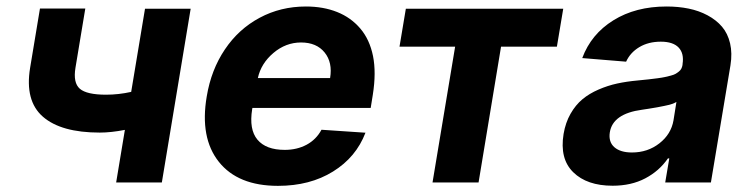

<svg xmlns="http://www.w3.org/2000/svg" viewBox="-20 -573 2355 603"><path d="M578.8 -545.5 488.3 0H344.8L372.2 -165.1Q328.8 -156.6 293.3 -156.6Q171.9 -156.6 114.7 -206.5Q57.5 -256.4 74.6 -360.1L105.5 -546.2H247.9L217 -360.1Q209.2 -312.9 230.8 -294.2Q252.5 -275.6 312.9 -275.6Q352.3 -275.6 392 -284.4L435.4 -545.5Z M853 10.7Q727.3 10.7 667.3 -64.8Q607.2 -140.3 629.3 -270.2Q643.1 -353.7 686.3 -417.8Q729.4 -481.9 795.5 -517.2Q861.5 -552.6 940.7 -552.6Q995.4 -552.6 1038.7 -535.3Q1082 -518.1 1111.5 -483.5Q1141 -448.9 1151.5 -397Q1161.9 -345.2 1150.9 -275.6L1144.2 -234H772.7L772 -230.1Q761.7 -166.5 788.5 -134.4Q815.3 -102.3 874.3 -102.3Q912.6 -102.3 942.8 -118.4Q973 -134.6 989.7 -165.5L1127.8 -156.2Q1098.4 -79.2 1025.9 -34.3Q953.5 10.7 853 10.7ZM789.8 -327.8H1016.7Q1024.9 -376.8 999.5 -408.2Q974.1 -439.6 925.4 -439.6Q877.5 -439.6 838.6 -406.6Q799.7 -373.6 789.8 -327.8Z M1234.7 -426.5 1254.6 -545.5H1748.9L1729 -426.5H1553.6L1483 0H1338.4L1409.4 -426.5Z M1904.1 10.3Q1823.5 10.3 1780.4 -32Q1737.2 -74.2 1750 -152.3Q1756 -187.9 1771.8 -215.6Q1787.6 -243.3 1809.1 -261.2Q1830.6 -279.1 1859.7 -291.7Q1888.8 -304.3 1918.3 -310.7Q1947.8 -317.1 1983 -320.3Q2004.6 -322.4 2016.5 -323.7Q2028.4 -324.9 2044.2 -327.1Q2060 -329.2 2068 -331Q2076 -332.7 2086.3 -335.4Q2096.6 -338.1 2101.7 -341.1Q2106.9 -344.1 2112.2 -348.4Q2117.5 -352.6 2120 -357.8Q2122.5 -362.9 2123.6 -369.3V-371.4Q2128.9 -405.2 2111.3 -423.7Q2093.8 -442.1 2055.4 -442.1Q2016.3 -442.1 1987.7 -424.9Q1959.2 -407.7 1946.4 -379.3L1808.6 -390.6Q1836.6 -465.9 1906.4 -509.2Q1976.2 -552.6 2073.5 -552.6Q2110.4 -552.6 2142.8 -546Q2175.1 -539.4 2202.2 -524.9Q2229.4 -510.3 2247.5 -489.2Q2265.6 -468 2272.9 -437Q2280.2 -405.9 2274.1 -367.9L2212.7 0H2069.2L2082 -75.6H2077.8Q2050.4 -35.9 2006.4 -12.8Q1962.4 10.3 1904.1 10.3ZM1964.8 -94.1Q2014.2 -94.1 2051 -122.9Q2087.7 -151.6 2095.2 -195L2104.4 -252.8Q2098.7 -249.3 2089.8 -246.3Q2081 -243.3 2066.4 -240.4Q2051.8 -237.6 2044 -236Q2036.2 -234.4 2017.2 -231.5Q1998.2 -228.7 1996.1 -228.3Q1904.5 -215.9 1895.2 -157.3Q1890.6 -127.1 1909.6 -110.6Q1928.6 -94.1 1964.8 -94.1Z"/></svg>

Font: Karasuma Gothic
Style: Bold Italic
Weight: 700
Italic angle: 9.39998°
Designer: Rasmus Andersson / Ryoko Nishizuka
Foundry: Genbu
Version: Version 1.00